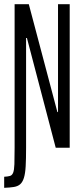

<svg xmlns="http://www.w3.org/2000/svg" viewBox="-22 -708 401 920"><path d="M-2 192V139Q16 138 26 135Q36 132 41 119.5Q46 107 47 78.5Q48 50 48 0V-688H116L253 -171H256V-688H312V0H245L107 -526H103V0Q103 54 101 89Q99 124 92.5 144.5Q86 165 74.5 175Q63 185 44 188Q25 191 -2 192Z"/></svg>

Font: Saira UltraCondensed
Style: Regular
Weight: 400
Width: 1
Designer: Hector Gatti with collaboration of the Omnibus-Type team
Foundry: Omnibus-Type
Version: Version 1.101